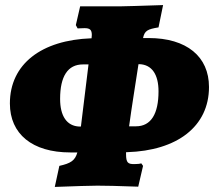

<svg xmlns="http://www.w3.org/2000/svg" viewBox="-20 -702 844 757"><path d="M481 -102C678 -108 804 -203 804 -359C804 -479 716 -552 566 -552H544C550 -581 562 -587 605 -594L623 -682C528 -679 475 -677 454 -677H296L279 -603L286 -590L313 -591C334 -591 342 -585 342 -564C342 -560 341 -556 341 -551H340C144 -544 19 -450 19 -294C19 -174 107 -101 257 -101H285C276 -69 259 -58 214 -48L196 35C280 32 333 30 364 30C387 30 449 31 525 34L544 -48L537 -58C532 -56 520 -55 509 -55C485 -55 477 -60 477 -94V-102ZM605 -342C605 -254 576 -204 516 -204H489C499 -279 515 -376 526 -449H530C579 -447 605 -408 605 -342ZM217 -312C217 -401 247 -448 307 -448H329L299 -203H293C243 -205 217 -245 217 -312Z"/></svg>

Font: Alegreya SC Black
Style: Italic
Weight: 900
Italic angle: -7°
Designer: Juan Pablo del Peral
Foundry: Huerta Tipografica
Version: Version 2.007;PS 002.007;hotconv 1.0.88;makeotf.lib2.5.64775